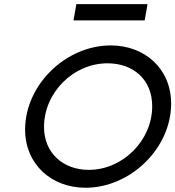

<svg xmlns="http://www.w3.org/2000/svg" viewBox="-20 -887 842 922"><path d="M496.1 -583C619.1 -583 710.9 -505.9 710.9 -377C710.9 -212.9 570.3 -71.3 406.2 -71.3C285.2 -71.3 191.4 -150.4 191.4 -277.3C191.4 -441.4 331.1 -583 496.1 -583ZM511.7 -668.9C296.9 -668.9 100.6 -480.5 100.6 -264.6C100.6 -98.6 226.6 14.6 390.6 14.6C605.5 14.6 801.8 -173.8 801.8 -389.6C801.8 -556.6 675.8 -668.9 511.7 -668.9ZM333 -789.1H674.8L688.5 -867.2H346.7Z"/></svg>

Font: Sen-gleads
Style: Italic
Weight: 400
Designer: Kosal Sen, Philatype
Foundry: Philatype
Version: Version 1.004; ttfautohint (v1.8.3)